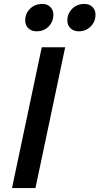

<svg xmlns="http://www.w3.org/2000/svg" viewBox="-20 -955 505 975"><path d="M41 0 192 -715H311L160 0ZM165 -796Q140 -796 124 -811.5Q108 -827 108 -851Q108 -886 132.5 -910.5Q157 -935 195 -935Q220 -935 235.5 -919.5Q251 -904 251 -881Q251 -845 227 -820.5Q203 -796 165 -796ZM379 -796Q354 -796 338 -811.5Q322 -827 322 -851Q322 -886 346.5 -910.5Q371 -935 409 -935Q434 -935 449.5 -919.5Q465 -904 465 -881Q465 -845 440.5 -820.5Q416 -796 379 -796Z"/></svg>

Font: Wix Madefor Text SemiBold
Style: Italic
Weight: 600
Italic angle: -12°
Designer: Dalton Maag Ltd
Foundry: Dalton Maag Ltd
Version: Version 3.100